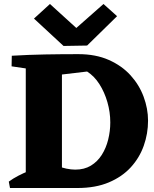

<svg xmlns="http://www.w3.org/2000/svg" viewBox="-20 -941 772 961"><path d="M270 0 260 -113Q288 -102 312 -97Q336 -92 357 -92Q402 -92 435 -112Q468 -132 489.5 -166Q511 -200 521.5 -242.5Q532 -285 532 -328Q532 -380 517.5 -430Q503 -480 477.5 -520Q452 -560 416 -583L281 -567L39 -662Q124 -667 206 -668.5Q288 -670 372 -670Q459 -670 524.5 -641Q590 -612 633.5 -564Q677 -516 699 -456.5Q721 -397 721 -337Q721 -272 699.5 -211.5Q678 -151 634.5 -103.5Q591 -56 524.5 -28Q458 0 368 0ZM30 0 24 -32Q46 -48 71 -61Q96 -74 123 -85L124 0ZM109 0V-662H290V0ZM160 -591 38 -609 39 -662H161ZM298 -711 150 -848 230 -921 362 -801 498 -921 566 -860 416 -713Z"/></svg>

Font: Eczar
Style: Bold
Weight: 700
Designer: Vaibhav Singh
Foundry: Rosetta Type Foundry
Version: Version 2.000